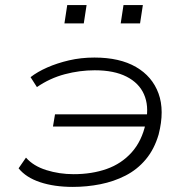

<svg xmlns="http://www.w3.org/2000/svg" viewBox="-20 -726 730 754"><path d="M266 8Q193 8 137.5 -10.5Q82 -29 53 -65L82 -107Q111 -74 162 -58Q213 -42 269 -42Q341 -42 399 -62.5Q457 -83 497 -127.5Q537 -172 552 -241L561 -229H188L196 -277H569L554 -253Q565 -311 545.5 -355.5Q526 -400 477 -425Q428 -450 352 -450Q293 -450 234.5 -434.5Q176 -419 125 -384L100 -423Q127 -444 165.5 -461Q204 -478 251 -489Q298 -500 351 -500Q450 -500 514 -463Q578 -426 602.5 -359Q627 -292 603 -198Q586 -140 552.5 -100Q519 -60 473 -36.5Q427 -13 374 -2.5Q321 8 266 8ZM454 -634 465 -706H541L530 -634ZM233 -634 244 -706H320L309 -634Z"/></svg>

Font: Nunito Sans 7pt Expanded ExtraLight
Style: Italic
Weight: 250
Width: 7
Italic angle: -9°
Designer: Vernon Adams
Foundry: Vernon Adams
Version: Version 3.101;gftools[0.9.27]